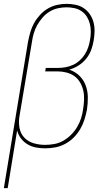

<svg xmlns="http://www.w3.org/2000/svg" viewBox="-40 -763 560 998"><path d="M-20 215 106 -548Q111 -573 118 -597Q125 -621 137.5 -643.5Q150 -666 168.5 -686Q187 -706 209.5 -719Q232 -732 257 -737.5Q282 -743 306 -743Q330 -743 353.5 -738Q377 -733 395.5 -720.5Q414 -708 427 -689Q440 -670 446 -647.5Q452 -625 451.5 -601Q451 -577 447 -553Q443 -528 434 -503.5Q425 -479 408 -458Q391 -437 368 -422.5Q345 -408 320 -401Q350 -391 372 -370Q394 -349 405 -320Q416 -291 416.5 -258.5Q417 -226 412 -193Q407 -167 399 -141.5Q391 -116 377 -92Q363 -68 343 -48Q323 -28 298.5 -15Q274 -2 247.5 3Q221 8 195 8Q170 8 146.5 3.5Q123 -1 103 -13Q83 -25 69 -43.5Q55 -62 49 -85L0 215ZM194 -10Q218 -10 242.5 -14.5Q267 -19 289 -31.5Q311 -44 329.5 -62.5Q348 -81 361 -103Q374 -125 381.5 -148.5Q389 -172 392 -196Q396 -220 397 -244.5Q398 -269 393 -291.5Q388 -314 376.5 -334Q365 -354 347 -367Q329 -380 306 -386Q283 -392 259 -392H195L198 -410H262Q281 -410 300.5 -413.5Q320 -417 339 -425.5Q358 -434 374 -448.5Q390 -463 401 -480.5Q412 -498 418.5 -517Q425 -536 428 -556Q432 -577 432 -598.5Q432 -620 427 -639.5Q422 -659 411.5 -676Q401 -693 384.5 -704.5Q368 -716 347.5 -720.5Q327 -725 306 -725Q284 -725 261 -720Q238 -715 217.5 -702.5Q197 -690 181 -671.5Q165 -653 153.5 -632.5Q142 -612 135.5 -589.5Q129 -567 126 -545L61 -158Q56 -127 61.5 -97.5Q67 -68 86.5 -47.5Q106 -27 135 -18.5Q164 -10 194 -10Z"/></svg>

Font: Iosevka SS04 Thin Oblique
Style: Regular
Weight: 100
Italic angle: -9°
Monospace: yes
Designer: Belleve Invis
Foundry: Belleve Invis
Version: Version 19.0.0; ttfautohint (v1.8.4)